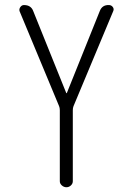

<svg xmlns="http://www.w3.org/2000/svg" viewBox="-20 -540 540 779"><path d="M219.7 -109.4 59.6 -494.1Q56.6 -502.9 62.5 -511.2Q68.4 -519.5 77.1 -519.5Q106.4 -519.5 115.2 -494.1L249 -162.1H250H251L384.8 -495.1Q394.5 -520.5 421.9 -519.5Q431.6 -519.5 437.5 -511.7Q443.4 -503.9 439.5 -495.1L278.3 -109.4Q275.4 -102.5 275.4 -92.8V195.3Q275.4 205.1 267.6 212.4Q259.8 219.7 249.5 219.7Q239.3 219.7 231 212.4Q222.7 205.1 222.7 195.3V-92.8Q222.7 -102.5 219.7 -109.4Z"/></svg>

Font: Rounded Mgen+ 1m light
Style: Regular
Weight: 200
Designer: [Source Han Sans]
Ryoko NISHIZUKA  (kana & ideographs); Paul D. Hunt (Latin, Greek & Cyrillic); Wenlong ZHANG  (bopomofo
Version: Version 1.059.20150602